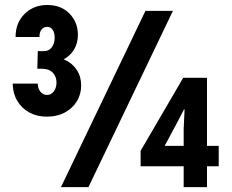

<svg xmlns="http://www.w3.org/2000/svg" viewBox="-20 -764 946 784"><path d="M171.9 -287.6Q130.9 -287.6 99.7 -304.7Q68.4 -321.9 50.4 -352.4Q32.4 -382.8 31.8 -422.7H134.2Q134.2 -402.3 145.2 -389.3Q156.3 -376.3 171.7 -376.3Q189.3 -376.3 200 -391.2Q210.7 -406.2 210.7 -426.6Q210.7 -451.9 195.1 -467.7Q179.4 -483.4 150.6 -483.4H132.4L134.3 -555.3H159.8Q180.1 -555.3 191.7 -571.1Q203.3 -587 203.3 -610.2Q203.3 -629.5 195.3 -641.9Q187.2 -654.3 171.5 -654.3Q158.2 -654.3 149.5 -643.2Q140.8 -632 141.1 -613H43.6Q43.6 -671 80.5 -707.3Q117.4 -743.6 173.2 -743.6Q229.4 -743.6 263.7 -708.5Q298.1 -673.3 298.1 -621.9Q298.1 -587.3 281.9 -560.9Q265.6 -534.6 237.3 -520.3Q209 -506.1 172.9 -507.4V-533.7Q213 -534.5 244.3 -520.1Q275.6 -505.7 293.5 -478.6Q311.4 -451.6 311.4 -415Q311.4 -378.8 293.5 -349.9Q275.6 -321 244.2 -304.3Q212.8 -287.6 171.9 -287.6ZM229 0 573.9 -719.7H686.1L341.2 0ZM730 0V-237.7L733.7 -317.3H731.4L697.1 -251.7L653.5 -170.3V-168.4H873.1V-85.2H554.2V-148.2L728 -446.3H825.2V0Z"/></svg>

Font: Reddit Sans Condensed
Style: Regular
Weight: 400
Designer: Stephen Hutchings
Foundry: Reddit
Version: Version 1.014